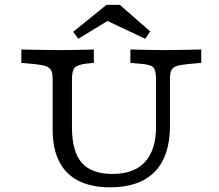

<svg xmlns="http://www.w3.org/2000/svg" viewBox="-20 -780 923 811"><path d="M202.4 -369.4V-445.2Q202.4 -468.7 196.5 -481.6Q190.5 -494.5 173.4 -500.6Q156.3 -506.6 122.8 -509.7L70.2 -514.5V-571Q94.1 -570.2 123.2 -569.8Q152.3 -569.4 181.4 -569Q210.5 -568.5 234.7 -568.5H242.8H247Q266.3 -568.5 288.9 -569Q311.5 -569.4 334.6 -569.8Q357.6 -570.2 376.4 -571V-514.5L345.5 -511.4Q307 -506.5 295.5 -494Q284 -481.6 284 -445.2V-369.4ZM445.4 11.3Q366.1 11.3 311.7 -16.2Q257.3 -43.7 229.9 -98.1Q202.4 -152.5 202.4 -231.5V-369.4H284V-242Q284 -139.8 325.3 -92.6Q366.6 -45.3 456.2 -45.3Q546.4 -45.3 592.7 -96.1Q639 -146.9 639 -243.7V-369.4H697.9V-247.7Q697.9 -120.5 633.6 -54.6Q569.4 11.3 445.4 11.3ZM639 -369.4V-445.2Q639 -482.3 628.2 -494.8Q617.5 -507.3 575.2 -510.5L530.7 -514.5V-571Q561.2 -570.2 599.7 -569.4Q638.2 -568.5 668 -568.5Q691.8 -568.5 720.7 -569Q749.6 -569.4 778.4 -569.8Q807.2 -570.2 830.1 -571V-514.5L777.5 -509.7Q743.2 -506.6 726.1 -500.9Q709.1 -495.3 703.5 -482.8Q697.9 -470.2 697.9 -445.2V-369.4ZM310.8 -616.2 289.2 -645.6 429.7 -759.5H486.1L614.5 -647.3L593.6 -616.2L396.4 -709.1L469.2 -713Z"/></svg>

Font: Playfair 5pt SemiExpanded Light
Style: Regular
Weight: 300
Width: 6
Designer: Claus Eggers Sørensen
Foundry: Claus Eggers Sørensen
Version: Version 2.203